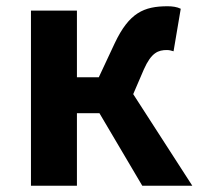

<svg xmlns="http://www.w3.org/2000/svg" viewBox="-20 -594 645 614"><path d="M79 -280V0H226V-232H298L435 0H515H595L406 -293L440 -372C464 -426 486 -434 514 -434C522 -434 528 -432 535 -430L558 -566C546 -572 531 -574 516 -574C440 -574 393 -553 347 -456L296 -347H226V-560H79Z"/></svg>

Font: GenSekiGothic2 TW B
Style: Regular
Weight: 700
Version: Version 2.100;PS 2.1;hotconv 16.6.51;makeotf.lib2.5.65220 DE